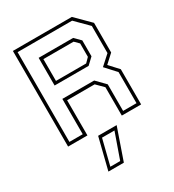

<svg xmlns="http://www.w3.org/2000/svg" viewBox="-225 -826 1104 1217"><g transform="rotate(-30 327.0 -217.5)"><path d="M62.5 0V-700H494L597 -597V-380L536 -324L597 -257.5V0H455.5V-207.5L405.5 -257.5H204V0ZM84.5 -21.5H182V-280H415L477.5 -216V-21.5H575.5V-249L505.5 -325.5L575 -388.5V-587L483.5 -678.5H84.5ZM204 -399H425L455.5 -430V-528L425 -558.5H204ZM182 -378V-580.5H434.5L477 -538V-421.5L431 -378ZM204.5 265 261.5 36H397L317.5 265ZM230.5 244.5H302.5L368 58.5H277Z"/></g></svg>

Font: Tourney Thin ExtraLight
Style: Regular
Weight: 250
Version: Version 1.015